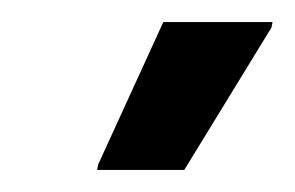

<svg xmlns="http://www.w3.org/2000/svg" viewBox="-20 -726 267 174"><path d="M68 -572 69 -577 128 -706H227L226 -701L147 -572Z"/></svg>

Font: Saira ExtraCondensed SemiBold
Style: Italic
Weight: 600
Width: 2
Italic angle: -12°
Designer: Hector Gatti with collaboration of the Omnibus-Type team
Foundry: Omnibus-Type
Version: Version 1.101